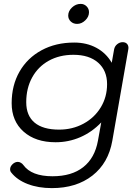

<svg xmlns="http://www.w3.org/2000/svg" viewBox="-20 -717 710 988"><path d="M38 171Q32 164 32 154Q32 140 44.5 128Q57 116 72 116Q80 116 88 121Q96 126 100 132Q142 190 250 190Q349 190 408.5 143Q468 96 484 7L501 -87Q453 -37 393 -11Q333 15 266 15Q163 15 101.5 -39.5Q40 -94 40 -186Q40 -278 80.5 -348.5Q121 -419 194 -458.5Q267 -498 362 -498Q426 -498 476 -471Q526 -444 555 -394L567 -462Q570 -479 583 -489.5Q596 -500 611 -500Q625 -500 633 -492Q641 -484 641 -470Q641 -465 640 -462L558 7Q538 122 455.5 186.5Q373 251 247 251Q177 251 122.5 230Q68 209 38 171ZM531 -284Q531 -354 485 -394.5Q439 -435 358 -435Q286 -435 231 -404.5Q176 -374 145.5 -318.5Q115 -263 115 -191Q115 -122 158 -86Q201 -50 284 -50Q353 -50 409.5 -80.5Q466 -111 498.5 -164.5Q531 -218 531 -284ZM331 -637Q331 -660 350.5 -678.5Q370 -697 395 -697Q413 -697 425.5 -684.5Q438 -672 438 -654Q438 -631 419 -612.5Q400 -594 377 -594Q357 -594 344 -606.5Q331 -619 331 -637Z"/></svg>

Font: Kodchasan
Style: Italic
Weight: 400
Italic angle: -10°
Version: Version 1.000; ttfautohint (v1.6)